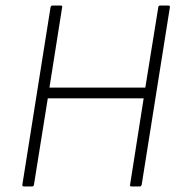

<svg xmlns="http://www.w3.org/2000/svg" viewBox="-20 -675 651 695"><path d="M67 0Q60 0 61 -7L163 -649Q165 -655 170 -655H199Q207 -655 205 -649L159 -358H506L553 -649Q554 -655 560 -655H589Q596 -655 595 -649L493 -7Q491 0 486 0H456Q449 0 451 -7L500 -319H153L103 -7Q102 0 96 0Z"/></svg>

Font: Sofia Sans Semi Condensed ExtraLight
Style: Italic
Weight: 250
Italic angle: -9°
Version: Version 4.100